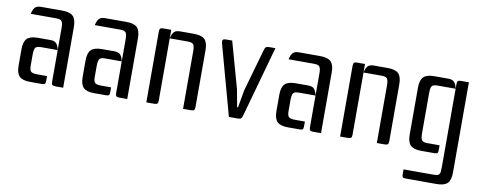

<svg xmlns="http://www.w3.org/2000/svg" viewBox="-61 -797 3245 1287"><g transform="rotate(10 1561.5 -153.5)"><path d="M291 -393Q291 -424 283 -437Q275 -450 244 -450H71Q77 -479 89.5 -493.5Q102 -508 131 -508H276Q328 -508 349.5 -486.5Q371 -465 371 -413V0H318Q302 0 296.5 -5.5Q291 -11 291 -27ZM146 0Q94 0 72.5 -21.5Q51 -43 51 -95V-205Q51 -257 72.5 -278.5Q94 -300 146 -300H231Q260 -300 272.5 -285.5Q285 -271 291 -242H178Q147 -242 139 -229Q131 -216 131 -185V-107Q131 -76 142.5 -67Q154 -58 185 -58H251V-27Q251 -11 246.5 -5.5Q242 0 226 0Z M727 -393Q727 -424 719 -437Q711 -450 680 -450H507Q513 -479 525.5 -493.5Q538 -508 567 -508H712Q764 -508 785.5 -486.5Q807 -465 807 -413V0H754Q738 0 732.5 -5.5Q727 -11 727 -27ZM582 0Q530 0 508.5 -21.5Q487 -43 487 -95V-205Q487 -257 508.5 -278.5Q530 -300 582 -300H667Q696 -300 708.5 -285.5Q721 -271 727 -242H614Q583 -242 575 -229Q567 -216 567 -185V-107Q567 -76 578.5 -67Q590 -58 621 -58H687V-27Q687 -11 682.5 -5.5Q678 0 662 0Z M1172 -508Q1224 -508 1245.5 -486.5Q1267 -465 1267 -413V-27Q1267 -11 1261.5 -5.5Q1256 0 1240 0H1187V-393Q1187 -424 1179 -437Q1171 -450 1140 -450H1017V-27Q1017 -11 1011.5 -5.5Q1006 0 990 0H937V-481Q937 -497 942.5 -502.5Q948 -508 964 -508H1017V-450Q1023 -479 1035.5 -493.5Q1048 -508 1077 -508Z M1592 -27Q1588 -11 1581.5 -5.5Q1575 0 1559 0H1499L1367 -481Q1361 -508 1387 -508H1432L1520 -193L1542 -74H1548L1569 -193L1651 -481Q1655 -497 1662 -502.5Q1669 -508 1685 -508H1726Z M2046 -393Q2046 -424 2038 -437Q2030 -450 1999 -450H1826Q1832 -479 1844.5 -493.5Q1857 -508 1886 -508H2031Q2083 -508 2104.5 -486.5Q2126 -465 2126 -413V0H2073Q2057 0 2051.5 -5.5Q2046 -11 2046 -27ZM1901 0Q1849 0 1827.5 -21.5Q1806 -43 1806 -95V-205Q1806 -257 1827.5 -278.5Q1849 -300 1901 -300H1986Q2015 -300 2027.5 -285.5Q2040 -271 2046 -242H1933Q1902 -242 1894 -229Q1886 -216 1886 -185V-107Q1886 -76 1897.5 -67Q1909 -58 1940 -58H2006V-27Q2006 -11 2001.5 -5.5Q1997 0 1981 0Z M2491 -508Q2543 -508 2564.5 -486.5Q2586 -465 2586 -413V-27Q2586 -11 2580.5 -5.5Q2575 0 2559 0H2506V-393Q2506 -424 2498 -437Q2490 -450 2459 -450H2336V-27Q2336 -11 2330.5 -5.5Q2325 0 2309 0H2256V-481Q2256 -497 2261.5 -502.5Q2267 -508 2283 -508H2336V-450Q2342 -479 2354.5 -493.5Q2367 -508 2396 -508Z M2808 0Q2756 0 2734.5 -21.5Q2713 -43 2713 -95V-413Q2713 -465 2734.5 -486.5Q2756 -508 2808 -508H2903Q2932 -508 2944.5 -493.5Q2957 -479 2963 -450H2840Q2809 -450 2801 -437Q2793 -424 2793 -393V-115Q2793 -84 2801 -71Q2809 -58 2840 -58H2923V-27Q2923 -11 2918.5 -5.5Q2914 0 2898 0ZM2738 201Q2722 201 2717.5 195.5Q2713 190 2713 174V143H2916Q2931 143 2940.5 141Q2950 139 2955 133Q2960 127 2961.5 116Q2963 105 2963 86V-481Q2963 -497 2968.5 -502.5Q2974 -508 2990 -508H3043V106Q3043 158 3021.5 179.5Q3000 201 2948 201Z"/></g></svg>

Font: Rationale
Style: Regular
Weight: 400
Designer: Cyreal (www.cyreal.org)
Foundry: Cyreal (www.cyreal.org)
Version: Version 1.011